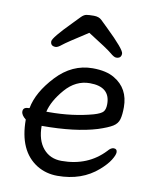

<svg xmlns="http://www.w3.org/2000/svg" viewBox="-85 -796 712 884"><g transform="rotate(10 271.5 -353.5)"><path d="M244 24Q191 24 148 -2Q56 -59 56 -206Q34 -223 34 -240Q34 -260 59 -260L64 -261Q78 -337 150.5 -414.5Q223 -492 319 -492Q383 -492 421 -469Q491 -428 491 -340Q491 -305 485 -283.5Q479 -262 458 -249Q437 -236 391 -221Q290 -190 133 -190Q133 -123 165 -85Q197 -47 251 -47Q374 -47 451 -129Q465 -146 478 -146Q494 -146 494 -130Q494 -117 479 -93Q464 -69 433 -42Q358 24 244 24ZM143 -258H155Q266 -258 360 -284Q394 -294 403.5 -305.5Q413 -317 413 -341Q413 -422 318 -422Q252 -422 203.5 -366Q155 -310 143 -258ZM133 -559Q109 -559 109 -581Q109 -598 192 -682Q212 -703 224 -715Q236 -727 247.5 -729Q259 -731 282 -731Q306 -731 319 -718Q332 -705 352 -686Q440 -601 440 -582Q440 -559 416 -559Q406 -559 387.5 -575Q369 -591 275 -650Q178 -588 160.5 -573.5Q143 -559 133 -559Z"/></g></svg>

Font: LXGW WenKai TC
Style: Bold
Weight: 700
Designer: LXGW / Fontworks Inc.
Foundry: LXGW / Fontworks Inc.
Version: Version 1.330;April 28, 2024